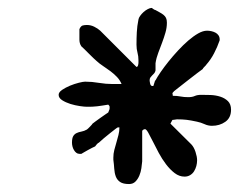

<svg xmlns="http://www.w3.org/2000/svg" viewBox="-20 -759 595 478"><path d="M262.2 -366.7Q262.2 -376.5 264.6 -385.7Q267.1 -395 269.8 -404.3Q272.5 -413.6 274.9 -422.9Q277.3 -432.1 277.3 -441.9H273.4Q272.5 -441.9 266.8 -437.5Q261.2 -433.1 253.7 -427.2Q246.1 -421.4 238.5 -414.8Q231 -408.2 226.1 -403.8Q224.6 -403.8 220.9 -399.7Q217.3 -395.5 216.8 -394.5Q214.4 -393.6 209.2 -390.9Q204.1 -388.2 198.7 -385.3Q193.4 -382.3 188.7 -379.6Q184.1 -377 182.6 -376H177.7Q173.3 -376 169.9 -378.7Q166.5 -381.3 164.1 -385.5Q161.6 -389.6 160.4 -394.5Q159.2 -399.4 159.2 -403.8Q159.2 -415 162.4 -420.2Q165.5 -425.3 170.7 -427.7Q175.8 -430.2 182.6 -431.4Q189.5 -432.6 196.3 -436.5Q197.3 -437 199.5 -439.2Q201.7 -441.4 204.1 -443.8Q206.5 -446.3 208.5 -448.5Q210.4 -450.7 210.4 -451.2Q211.9 -452.6 217.8 -456.8Q223.6 -460.9 230 -465.6Q236.3 -470.2 242.2 -474.1Q248 -478 249.5 -479Q249.5 -480 251.2 -483.4Q252.9 -486.8 252.9 -489.3V-491.7V-493.2Q252.9 -494.6 251.7 -496.1Q250.5 -497.6 249.5 -498.5Q240.7 -497.1 234.4 -496.1Q228 -495.1 222.2 -494.4Q216.3 -493.7 210.2 -493.4Q204.1 -493.2 196.3 -493.2Q190.4 -493.2 178.7 -494.9Q167 -496.6 155.3 -500.2Q143.6 -503.9 134.8 -509.5Q126 -515.1 126 -522.9Q126 -529.3 134.5 -535.2Q143.1 -541 154.3 -545.7Q165.5 -550.3 176.3 -553Q187 -555.7 191.9 -555.7Q209 -555.7 226.3 -552.7Q243.7 -549.8 260.7 -549.8H282.7Q278.3 -560.1 271 -567.6Q263.7 -575.2 254.9 -581.8Q246.1 -588.4 236.8 -594.5Q227.5 -600.6 220.2 -607.4Q217.8 -609.4 212.4 -614.5Q207 -619.6 201.2 -625.5Q195.3 -631.3 190.2 -636.5Q185.1 -641.6 182.6 -643.6Q179.7 -647.9 178.7 -652.1Q177.7 -656.2 177.7 -660.6V-669.9V-686.5Q181.2 -694.3 186 -695.6Q190.9 -696.8 196.3 -696.8Q206.1 -696.8 214.8 -692.4Q223.6 -688 229.5 -682.6L319.8 -592.3Q322.8 -592.8 323.7 -596.4Q324.7 -600.1 324.7 -603V-608.9Q324.7 -619.1 322.3 -627.9Q319.8 -636.7 319.8 -647.9Q319.8 -663.6 320.6 -678.7Q321.3 -693.8 324.7 -710.4Q325.2 -714.4 328.9 -719.5Q332.5 -724.6 337.4 -729Q342.3 -733.4 347.9 -736.3Q353.5 -739.3 357.9 -739.3Q359.4 -737.8 361.3 -736.8Q364.3 -734.4 367.2 -733.9Q373 -730.5 378.2 -727.8Q383.3 -725.1 387.2 -721.9Q391.1 -718.8 393.3 -714.4Q395.5 -710 395.5 -702.6Q395.5 -689.9 391.8 -677.5Q388.2 -665 383.5 -652.6Q378.9 -640.1 374 -627.4Q369.1 -614.7 367.2 -601.6V-583.5Q366.2 -579.1 363.8 -576.4Q361.3 -573.7 358.9 -571.3Q356.4 -568.8 354.5 -566.2Q352.5 -563.5 352.5 -559.1Q352.5 -556.6 353.8 -550.8Q355 -544.9 359.4 -544.9H361.8Q362.8 -546.9 364.3 -552.7Q365.7 -558.6 367.2 -559.1Q371.6 -567.4 380.1 -579.8Q388.7 -592.3 399.7 -606Q410.6 -619.6 423.3 -633.3Q436 -647 448.7 -658Q461.4 -668.9 473.4 -675.8Q485.4 -682.6 495.6 -682.6Q500.5 -682.6 506.1 -681.4Q511.7 -680.2 516.4 -677.7Q521 -675.3 523.9 -671.1Q526.9 -667 526.9 -660.6V-658.7Q521 -641.6 512.9 -626.2Q504.9 -610.8 493.7 -598.1Q492.7 -596.2 489 -592.8Q485.4 -589.4 484.4 -586.9Q481.4 -585 470.9 -576.9Q460.4 -568.8 448.5 -559.6Q436.5 -550.3 426.3 -542.2Q416 -534.2 413.6 -532.2Q409.2 -527.8 409.2 -527.3Q409.2 -526.4 409.7 -524.9Q410.2 -523.4 410.2 -520.5Q420.9 -520.5 429.4 -518.8Q438 -517.1 448.7 -517.1Q458.5 -517.1 464.8 -520Q471.2 -522.9 481 -522.9Q491.2 -522.9 504.2 -522.5Q517.1 -522 528.6 -518.3Q540 -514.6 547.6 -507.1Q555.2 -499.5 555.2 -485.8Q555.2 -465.8 541 -455.8Q526.9 -445.8 507.8 -445.8Q498 -445.8 489 -450Q480 -454.1 470.2 -456.1Q454.6 -459.5 444.6 -460.7Q434.6 -461.9 420.4 -461.9Q418.5 -461.9 413.6 -460.9Q411.6 -460.4 409.2 -460.4L404.3 -451.2L456.5 -399.4Q462.9 -392.6 466.8 -380.6Q470.7 -368.7 470.7 -359.9Q470.7 -353 468.8 -345.7Q466.8 -338.4 463.1 -332.5Q459.5 -326.7 453.4 -323Q447.3 -319.3 439.5 -319.3Q426.3 -319.3 414.8 -328.1Q403.3 -336.9 393.3 -350.1Q383.3 -363.3 375.2 -378.4Q367.2 -393.6 360.6 -406.7Q354 -419.9 349.1 -428.7Q344.2 -437.5 340.8 -437.5Q339.8 -437.5 339.1 -437Q338.4 -436.5 337.4 -436.5Q336.4 -436 335.4 -435.1Q334 -433.6 334 -432.6V-357.4Q333.5 -350.1 332 -340.3Q330.6 -330.6 326.9 -321.8Q323.2 -313 317.1 -306.9Q311 -300.8 301.3 -300.8Q286.6 -300.8 279.1 -305.9Q271.5 -311 268.3 -319.6Q265.1 -328.1 264.4 -339.1Q263.7 -350.1 262.2 -361.3Z"/></svg>

Font: IM FELL English
Style: Italic
Weight: 400
Italic angle: -18°
Designer: Igino Marini
Foundry: Igino Marini
Version: 3.00